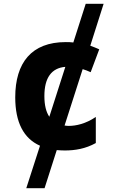

<svg xmlns="http://www.w3.org/2000/svg" viewBox="-20 -780 603 1008"><path d="M118 208H214L278 8C291 9 305 10 320 10C374 10 429 1 483 -29V-166C430 -130 379 -119 340 -119C333 -119 326 -120 319 -121L414 -417C427 -413 441 -408 456 -401L501 -521C486 -528 470 -534 454 -540L524 -760H430L365 -557C351 -559 338 -559 325 -559C146 -559 60 -451 60 -269C60 -138 104 -53 190 -15ZM213 -276C213 -371 250 -423 323 -429L239 -167C222 -192 213 -228 213 -276Z"/></svg>

Font: Noto Sans Mono SemiCondensed ExtraBold
Style: Regular
Weight: 800
Width: 4
Designer: Monotype Design Team
Foundry: Monotype Imaging Inc.
Version: Version 2.014